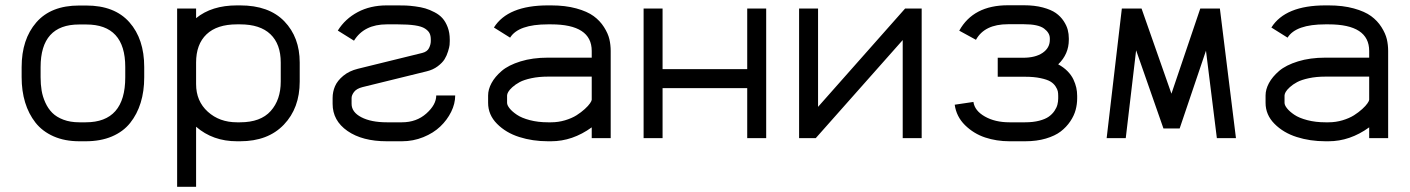

<svg xmlns="http://www.w3.org/2000/svg" viewBox="-20 -533 5441 741"><path d="M536.6 -274.4V-234.4Q536.6 -180.7 522.9 -136.5Q509.3 -92.3 482.4 -58.6Q455.6 -24.9 411.9 -6.3Q368.2 12.2 311 12.2H286.1Q230 12.2 186.8 -6.8Q143.6 -25.9 116.9 -59.8Q90.3 -93.8 76.9 -137.9Q63.5 -182.1 63.5 -234.9V-273.9Q63.5 -381.3 120.1 -446.5Q176.8 -511.7 285.2 -511.7H313Q422.4 -511.7 479.5 -447Q536.6 -382.3 536.6 -274.4ZM313 -438.5H285.2Q136.7 -438.5 136.7 -273.9V-234.9Q136.7 -207.5 140.6 -183.8Q144.5 -160.2 155 -137Q165.5 -113.8 181.9 -97.4Q198.2 -81.1 224.9 -71Q251.5 -61 286.1 -61H311Q463.4 -61 463.4 -234.4V-274.4Q463.4 -438.5 313 -438.5Z M736.8 -208.5Q736.8 -142.6 782 -101.8Q827.1 -61 894.5 -61H906.7Q985.8 -61 1024.7 -104.5Q1063.5 -147.9 1063.5 -218.3V-291.5Q1063.5 -362.8 1023.7 -400.9Q983.9 -439 906.7 -439H894.5Q817.4 -439 777.1 -400.6Q736.8 -362.3 736.8 -291.5ZM736.8 188H663.6V-500H736.8V-462.9Q796.9 -512.2 894.5 -512.2H906.7Q1018.1 -512.2 1077.4 -450.7Q1136.7 -389.2 1136.7 -291.5V-218.3Q1136.7 -115.7 1075.4 -51.8Q1014.2 12.2 906.7 12.2H894.5Q801.3 12.2 736.8 -43.9Z M1642.6 -380.4Q1642.6 -395 1637.9 -404.5Q1633.3 -414.1 1620.4 -422.6Q1607.4 -431.2 1581.3 -435.1Q1555.2 -439 1515.1 -439H1472.7Q1385.3 -439 1346.2 -376L1283.7 -415Q1312 -460.4 1360.6 -486.3Q1409.2 -512.2 1472.7 -512.2H1515.1Q1533.2 -512.2 1546.9 -511.7Q1560.5 -511.2 1582.8 -508.3Q1605 -505.4 1621.6 -500.5Q1638.2 -495.6 1657 -485.8Q1675.8 -476.1 1687.7 -462.6Q1699.7 -449.2 1707.8 -428Q1715.8 -406.7 1715.8 -380.4V-374.5Q1715.8 -367.7 1715.1 -359.6Q1714.4 -351.6 1709.2 -334.7Q1704.1 -317.9 1695.6 -304.2Q1687 -290.5 1669.2 -277.1Q1651.4 -263.7 1627 -257.8L1378.9 -196.8Q1356 -190.9 1346.4 -178.2Q1336.9 -165.5 1336.9 -154.8V-132.3Q1336.9 -100.1 1374.5 -80.6Q1412.1 -61 1472.7 -61H1531.2Q1587.4 -61 1625.5 -95Q1663.6 -128.9 1663.6 -164.6H1736.8Q1736.8 -132.8 1721.2 -101.3Q1705.6 -69.8 1679.2 -44.7Q1652.8 -19.5 1613.8 -3.7Q1574.7 12.2 1531.2 12.2H1472.7Q1378.4 12.2 1321 -27.6Q1263.7 -67.4 1263.7 -132.3V-154.8Q1263.7 -178.7 1272.9 -200.2Q1282.2 -221.7 1304.9 -240.5Q1327.6 -259.3 1361.3 -267.6L1609.4 -328.6Q1628.9 -333.5 1635.7 -347.4Q1642.6 -361.3 1642.6 -374.5Z M2106.9 -61Q2134.8 -61 2160.9 -68.8Q2187 -76.7 2205.1 -88.1Q2223.1 -99.6 2236.8 -112.1Q2250.5 -124.5 2257.1 -134.3Q2263.7 -144 2263.7 -147.9V-237.3H2094.7Q2059.6 -237.3 2031 -231.2Q2002.4 -225.1 1985.6 -216.1Q1968.8 -207 1957.3 -196.5Q1945.8 -186 1941.4 -178Q1937 -169.9 1937 -164.6V-136.2Q1937 -127 1946.8 -114.7Q1956.5 -102.5 1974.9 -90.1Q1993.2 -77.6 2024.9 -69.3Q2056.6 -61 2094.7 -61ZM1863.8 -164.6Q1863.8 -188 1877 -212.4Q1890.1 -236.8 1916.3 -259.3Q1942.4 -281.7 1989 -296.1Q2035.6 -310.5 2094.7 -310.5H2263.7V-336.4Q2263.7 -439 2106.9 -439H2094.7Q1980.5 -439 1948.7 -387.7L1886.2 -426.8Q1939.9 -512.2 2094.7 -512.2H2106.9Q2162.1 -512.2 2204.3 -500.5Q2246.6 -488.8 2271 -470.9Q2295.4 -453.1 2311 -428.5Q2326.7 -403.8 2331.8 -381.8Q2336.9 -359.9 2336.9 -336.4V0H2263.7V-41.5Q2189.5 12.2 2106.9 12.2H2094.7Q2035.6 12.2 1984.1 -4.2Q1932.6 -20.5 1898.2 -55.2Q1863.8 -89.8 1863.8 -136.2Z M2537.1 0H2463.9V-500H2537.1V-266.1H2863.8V-500H2937V0H2863.8V-192.9H2537.1Z M3064 0V-500H3137.2V-120.6L3473.1 -500H3537.1V0H3463.9V-378.4L3128.4 0Z M4031.7 -384.8Q4031.7 -406.2 4009.3 -422.9Q3986.8 -439.5 3931.6 -439.5H3870.1Q3779.8 -439.5 3746.6 -379.4L3682.1 -414.6Q3736.3 -512.7 3870.1 -512.7H3931.6Q3972.7 -512.7 4004.6 -504.2Q4036.6 -495.6 4054.9 -482.7Q4073.2 -469.7 4085 -451.9Q4096.7 -434.1 4100.8 -418Q4105 -401.9 4105 -384.8V-379.4Q4105 -324.2 4064 -284.7Q4085 -273.4 4099.9 -258.3Q4114.7 -243.2 4122.6 -226.6Q4130.4 -210 4133.8 -194.6Q4137.2 -179.2 4137.2 -163.1V-153.3Q4137.2 -130.9 4131.3 -108.9Q4125.5 -86.9 4110.6 -64.7Q4095.7 -42.5 4073.7 -25.6Q4051.8 -8.8 4016.4 1.7Q3981 12.2 3936.5 12.2H3875.5Q3826.2 12.2 3782 -2.4Q3737.8 -17.1 3704.3 -50Q3670.9 -83 3664.6 -128.9L3736.8 -139.6Q3741.7 -105.5 3781 -83.3Q3820.3 -61 3875.5 -61H3936.5Q3967.3 -61 3990.7 -67.1Q4014.2 -73.2 4027.6 -82.8Q4041 -92.3 4049.6 -105Q4058.1 -117.7 4061 -129.4Q4064 -141.1 4064 -153.3V-163.1Q4064 -172.9 4062.5 -180.7Q4061 -188.5 4053.7 -199.7Q4046.4 -210.9 4033.7 -218.5Q4021 -226.1 3995.8 -231.4Q3970.7 -236.8 3936.5 -236.8H3830.6V-310.1H3928.2Q3976.1 -310.1 4003.9 -329.1Q4031.7 -348.1 4031.7 -379.4Z M4324.7 0H4251L4309.6 -500H4385.7L4501 -171.4L4612.3 -500H4688L4750 0H4676.3L4634.3 -337.4L4532.7 -37.1H4470.2L4364.7 -338.9Z M5107.4 -61Q5135.3 -61 5161.4 -68.8Q5187.5 -76.7 5205.6 -88.1Q5223.6 -99.6 5237.3 -112.1Q5251 -124.5 5257.6 -134.3Q5264.2 -144 5264.2 -147.9V-237.3H5095.2Q5060.1 -237.3 5031.5 -231.2Q5002.9 -225.1 4986.1 -216.1Q4969.2 -207 4957.8 -196.5Q4946.3 -186 4941.9 -178Q4937.5 -169.9 4937.5 -164.6V-136.2Q4937.5 -127 4947.3 -114.7Q4957 -102.5 4975.3 -90.1Q4993.7 -77.6 5025.4 -69.3Q5057.1 -61 5095.2 -61ZM4864.3 -164.6Q4864.3 -188 4877.4 -212.4Q4890.6 -236.8 4916.7 -259.3Q4942.9 -281.7 4989.5 -296.1Q5036.1 -310.5 5095.2 -310.5H5264.2V-336.4Q5264.2 -439 5107.4 -439H5095.2Q4981 -439 4949.2 -387.7L4886.7 -426.8Q4940.4 -512.2 5095.2 -512.2H5107.4Q5162.6 -512.2 5204.8 -500.5Q5247.1 -488.8 5271.5 -470.9Q5295.9 -453.1 5311.5 -428.5Q5327.1 -403.8 5332.3 -381.8Q5337.4 -359.9 5337.4 -336.4V0H5264.2V-41.5Q5189.9 12.2 5107.4 12.2H5095.2Q5036.1 12.2 4984.6 -4.2Q4933.1 -20.5 4898.7 -55.2Q4864.3 -89.8 4864.3 -136.2Z"/></svg>

Font: Anka/Coder
Style: Regular
Weight: 400
Monospace: yes
Version: Version 001.100